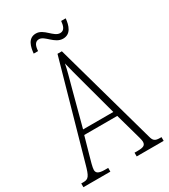

<svg xmlns="http://www.w3.org/2000/svg" viewBox="-212 -970 937 1067"><g transform="rotate(-30 256.5 -436.0)"><path d="M315 -771C365 -771 379 -819 383 -862H354C351 -832 344 -806 316 -806C275 -806 248 -872 197 -872C146 -872 135 -822 131 -781H159C161 -811 169 -836 196 -836C233 -836 261 -771 315 -771ZM-1 0H172V-24H150C109 -24 97 -35 97 -54C97 -70 108 -107 115 -132L148 -249H360L397 -117C404 -93 412 -65 412 -55C412 -33 402 -24 361 -24H341V0H514V-24H506C473 -24 463 -31 455 -62L273 -714H245L74 -107C55 -37 46 -24 13 -24H-1ZM158 -279 218 -505C233 -561 248 -612 254 -647C262 -613 275 -564 295 -490L352 -279Z"/></g></svg>

Font: Noto Serif Sinhala ExtraCondensed ExtraLight
Style: Regular
Weight: 200
Width: 2
Designer: Jelle Bosma - Monotype Design Team
Foundry: Monotype Imaging Inc.
Version: Version 2.007